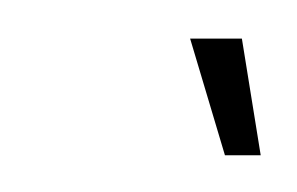

<svg xmlns="http://www.w3.org/2000/svg" viewBox="-20 -688 158 102"><path d="M99.5 -605.5H118.5L108.5 -667.5H81Z"/></svg>

Font: Anybody UltraCondensed ExtraLight
Style: Italic
Weight: 250
Width: 1
Italic angle: -10°
Version: Version 1.113;gftools[0.9.25]